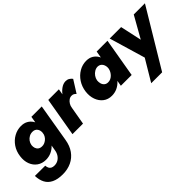

<svg xmlns="http://www.w3.org/2000/svg" viewBox="46 -1184 2138 2138"><g transform="rotate(-45 1115.0 -115.5)"><path d="M4 33Q6 98 30.5 144.5Q55 191 106.5 216Q158 241 237 241Q314 241 375 212Q436 183 476 127Q516 71 529 -10L605 -460H442L364 -11Q359 23 342 49.5Q325 76 299 91Q273 106 240 106Q216 106 200 97.5Q184 89 176 73.5Q168 58 166 34ZM43 -239Q34 -172 54 -119.5Q74 -67 117 -36.5Q160 -6 220 -6Q265 -6 304 -23.5Q343 -41 373 -72.5Q403 -104 423 -146.5Q443 -189 449 -238Q455 -286 448 -327.5Q441 -369 420.5 -401Q400 -433 366.5 -451.5Q333 -470 287 -470Q228 -470 175.5 -441Q123 -412 87.5 -360Q52 -308 43 -239ZM220 -237Q225 -265 241 -287Q257 -309 281.5 -322Q306 -335 335 -334Q353 -334 367 -327Q381 -320 390.5 -307Q400 -294 403.5 -277Q407 -260 405 -239Q401 -218 390.5 -200Q380 -182 364 -169Q348 -156 330 -149Q312 -142 294 -143Q267 -143 249.5 -155.5Q232 -168 224.5 -189.5Q217 -211 220 -237Z M875 -460H708L629 0H795ZM978 -284 1070 -430Q1057 -448 1037.5 -460Q1018 -472 992 -472Q953 -472 915 -444Q877 -416 849.5 -372.5Q822 -329 813 -281L832 -212Q835 -238 849 -261Q863 -284 883 -297.5Q903 -311 927 -310Q944 -310 956 -302.5Q968 -295 978 -284Z M1470 -460 1391 0H1561L1640 -460ZM1068 -231Q1060 -165 1079.5 -110.5Q1099 -56 1141 -23.5Q1183 9 1243 9Q1289 9 1328.5 -9.5Q1368 -28 1398 -61Q1428 -94 1448 -137.5Q1468 -181 1474 -230Q1480 -277 1473.5 -320.5Q1467 -364 1447 -397.5Q1427 -431 1394 -450.5Q1361 -470 1314 -470Q1254 -470 1201 -439Q1148 -408 1112.5 -354Q1077 -300 1068 -231ZM1246 -230Q1251 -258 1268 -282Q1285 -306 1310 -320.5Q1335 -335 1362 -334Q1380 -333 1394 -324.5Q1408 -316 1417 -301.5Q1426 -287 1429.5 -269Q1433 -251 1430 -231Q1426 -210 1415.5 -191Q1405 -172 1389.5 -157Q1374 -142 1355.5 -134Q1337 -126 1317 -127Q1291 -127 1273.5 -142Q1256 -157 1249.5 -181Q1243 -205 1246 -230Z M2230 -460H2054L1845 -90L1936 -88L1855 -460H1675L1801 -34L1650 219H1822Z"/></g></svg>

Font: Jost ExtraBold
Style: Italic
Weight: 800
Italic angle: -5°
Version: Version 3.710